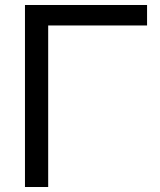

<svg xmlns="http://www.w3.org/2000/svg" viewBox="-20 -749 639 769"><path d="M173 0H80V-729H569V-647H173Z"/></svg>

Font: Autonym
Style: Regular
Weight: 500
Version: Version 1.0.20131126